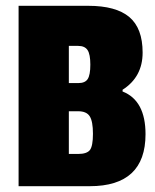

<svg xmlns="http://www.w3.org/2000/svg" viewBox="-20 -641 535 661"><path d="M481 -179Q481 0 289 0H44V-621H284Q379 -621 425 -582.5Q471 -544 471 -460Q471 -376 402 -332V-326Q481 -295 481 -179ZM249 -258H217V-111H249Q279 -111 289.5 -124.5Q300 -138 300 -180.5Q300 -223 289 -240.5Q278 -258 249 -258ZM249 -483H217V-355H250Q273 -355 282 -369Q291 -383 291 -418.5Q291 -454 281.5 -468.5Q272 -483 249 -483Z"/></svg>

Font: Passion One
Style: Regular
Weight: 400
Designer: Alejandro Lo Celso
Foundry: Fontstage
Version: Version 1.001